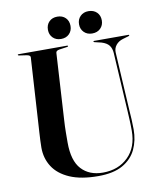

<svg xmlns="http://www.w3.org/2000/svg" viewBox="-94 -935 850 1021"><g transform="rotate(-10 331.0 -424.5)"><path d="M566.5 -302.5 548 -617.5Q546.5 -643.5 534 -659.8Q521.5 -676 493 -684.5L457 -693Q452 -694.5 452 -697Q452 -700 456 -700H641.5Q645.5 -700 645.5 -697Q645.5 -694 639.5 -692.5L609 -683.5Q585 -676.5 571 -659Q557 -641.5 558.5 -618L576.5 -307.5Q578.5 -280.5 580 -254Q581.5 -227.5 581.5 -200Q581.5 -141 559 -93Q536.5 -45 486.5 -16.5Q436.5 12 354 12Q261 12 200.5 -14.2Q140 -40.5 110.8 -86Q81.5 -131.5 81.5 -189.5Q81.5 -204 82.5 -227Q83.5 -250 85 -273.2Q86.5 -296.5 87.5 -313L109.5 -673Q110 -683.5 90 -687L49.5 -693Q43.5 -694 43.5 -697Q43.5 -700 48.5 -700H310.5Q315 -700 315 -697Q315 -694 309 -693L267 -687Q248 -684 247.5 -672L226.5 -316.5Q224 -278 223.8 -245.8Q223.5 -213.5 223.5 -192Q223.5 -93.5 265.8 -47.8Q308 -2 381.5 -2Q465.5 -2 518 -53.8Q570.5 -105.5 570.5 -195Q570.5 -228.5 569 -254.5Q567.5 -280.5 566.5 -302.5ZM285.5 -740.5Q258 -740.5 241.2 -757.5Q224.5 -774.5 224.5 -800.5Q224.5 -827.5 241.2 -844.2Q258 -861 285.5 -861Q313 -861 329.8 -844.2Q346.5 -827.5 346.5 -800.5Q346.5 -774.5 329.8 -757.5Q313 -740.5 285.5 -740.5ZM453.5 -740.5Q426.5 -740.5 409.5 -757.5Q392.5 -774.5 392.5 -800.5Q392.5 -827 409.5 -844Q426.5 -861 453.5 -861Q481.5 -861 498.5 -844.2Q515.5 -827.5 515.5 -800.5Q515.5 -774.5 498.5 -757.5Q481.5 -740.5 453.5 -740.5Z"/></g></svg>

Font: Fraunces 144pt S000 SemiBold
Style: Regular
Weight: 600
Version: Version 1.000; ttfautohint (v1.8.3)